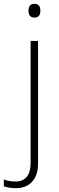

<svg xmlns="http://www.w3.org/2000/svg" viewBox="-71 -744 308 1004"><path d="M78 -688C78 -667 87 -652 108 -652C133 -652 140 -667 140 -688C140 -709 133 -724 108 -724C87 -724 78 -709 78 -688ZM13 240C80 240 128 197 128 112V-530H89V109C89 172 62 205 11 205C-10 205 -31 203 -51 194V230C-35 236 -14 240 13 240Z"/></svg>

Font: Noto Sans Sinhala ExtraLight
Style: Regular
Weight: 200
Designer: Jelle Bosma - Monotype Design Team
Foundry: Monotype Imaging Inc.
Version: Version 2.006